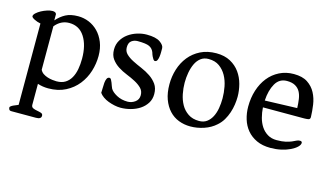

<svg xmlns="http://www.w3.org/2000/svg" viewBox="-81 -741 2104 1222"><g transform="rotate(15 971.0 -130.0)"><path d="M168 143Q168 158 180 163.5Q192 169 207 171.5Q222 174 234 178Q246 182 246 195Q246 217 212 217H50Q38 217 34.5 210Q31 203 31 197Q31 193 37.5 188Q44 183 53 179Q62 175 71 171.5Q80 168 84 166V-370Q62 -374 42.5 -384Q23 -394 23 -402Q23 -412 35.5 -423.5Q48 -435 65.5 -444.5Q83 -454 103 -460.5Q123 -467 138 -467Q160 -467 164 -453V-412Q190 -442 222.5 -459.5Q255 -477 305 -477Q342 -477 376 -463Q410 -449 436.5 -422Q463 -395 479 -355.5Q495 -316 495 -266Q495 -215 479.5 -165Q464 -115 432 -74.5Q400 -34 351.5 -9Q303 16 238 16Q201 16 168 5ZM168 -88Q175 -73 188.5 -64Q202 -55 218 -50Q234 -45 250 -43Q266 -41 277 -41Q312 -41 335 -55.5Q358 -70 372 -95Q386 -120 392 -152.5Q398 -185 398 -222Q398 -311 362.5 -366Q327 -421 261 -421Q206 -421 168 -374Z M572 -44Q573 -57 573 -75.5Q573 -94 574.5 -110.5Q576 -127 581.5 -138.5Q587 -150 599 -150Q605 -150 609.5 -142.5Q614 -135 618 -124.5Q622 -114 625.5 -104Q629 -94 632 -88Q643 -68 675 -50.5Q707 -33 748 -33Q774 -33 796.5 -49Q819 -65 819 -94Q819 -122 801 -140Q783 -158 756.5 -172Q730 -186 699 -198.5Q668 -211 641.5 -228Q615 -245 597 -269.5Q579 -294 579 -332Q579 -366 595 -393Q611 -420 636.5 -438.5Q662 -457 694 -467Q726 -477 757 -477Q817 -477 845 -457.5Q873 -438 873 -418Q873 -408 873 -392.5Q873 -377 871 -362.5Q869 -348 864 -338Q859 -328 849 -328Q843 -328 837.5 -336Q832 -344 828 -353Q823 -364 819 -378Q810 -401 788.5 -411.5Q767 -422 711 -422Q689 -422 671.5 -409.5Q654 -397 654 -366Q654 -340 672 -322.5Q690 -305 717.5 -291Q745 -277 777 -263.5Q809 -250 836.5 -231.5Q864 -213 882 -187.5Q900 -162 900 -123Q900 -89 883.5 -63Q867 -37 840.5 -19.5Q814 -2 780.5 7Q747 16 714 16Q695 16 674 11.5Q653 7 633 -0.5Q613 -8 597 -19.5Q581 -31 572 -44Z M977 -210Q977 -261 992 -309Q1007 -357 1037 -394.5Q1067 -432 1112 -454.5Q1157 -477 1216 -477Q1270 -477 1308.5 -456Q1347 -435 1371 -401.5Q1395 -368 1406 -326.5Q1417 -285 1417 -244Q1417 -220 1413 -192.5Q1409 -165 1400 -138Q1391 -111 1376.5 -86.5Q1362 -62 1340 -43Q1308 -14 1263.5 1Q1219 16 1174 16Q1133 16 1097 2Q1061 -12 1034.5 -40.5Q1008 -69 992.5 -111Q977 -153 977 -210ZM1068 -244Q1068 -208 1075.5 -170.5Q1083 -133 1100 -102.5Q1117 -72 1146.5 -52Q1176 -32 1219 -32Q1249 -32 1269.5 -47Q1290 -62 1303 -87Q1316 -112 1321.5 -144Q1327 -176 1327 -210Q1327 -247 1319.5 -286Q1312 -325 1294.5 -356.5Q1277 -388 1248.5 -408.5Q1220 -429 1177 -429Q1147 -429 1126 -413Q1105 -397 1092.5 -370.5Q1080 -344 1074 -311Q1068 -278 1068 -244Z M1498 -202Q1498 -260 1514 -310Q1530 -360 1559.5 -397Q1589 -434 1631.5 -455.5Q1674 -477 1726 -477Q1783 -477 1817 -454.5Q1851 -432 1869.5 -397Q1888 -362 1894 -320.5Q1900 -279 1901 -240Q1901 -225 1888 -223Q1875 -221 1861 -221H1590Q1592 -187 1600.5 -155Q1609 -123 1625.5 -98Q1642 -73 1667.5 -57.5Q1693 -42 1727 -42Q1764 -42 1787 -47.5Q1810 -53 1825 -59.5Q1840 -66 1850.5 -71.5Q1861 -77 1873 -77Q1887 -77 1887 -66Q1887 -53 1872 -38.5Q1857 -24 1831.5 -11.5Q1806 1 1772.5 8.5Q1739 16 1702 16Q1649 16 1610.5 -2Q1572 -20 1547 -50Q1522 -80 1510 -119.5Q1498 -159 1498 -202ZM1802 -273Q1801 -304 1797 -331.5Q1793 -359 1782 -379Q1771 -399 1750 -411Q1729 -423 1695 -423Q1645 -423 1619.5 -378.5Q1594 -334 1590 -266Z"/></g></svg>

Font: Asar
Style: Regular
Weight: 400
Designer: Eben Sorkin
Foundry: Eben Sorkin, Pria Ravichandran
Version: Version 1.003; ttfautohint (v1.3) -l 8 -r 50 -G 0 -x 0 -H 45